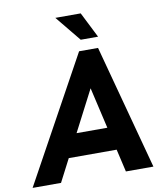

<svg xmlns="http://www.w3.org/2000/svg" viewBox="-127 -980 909 1058"><g transform="rotate(-10 327.5 -450.5)"><path d="M-31 0 352 -697H458L645 0H491L379 -485L128 0ZM183 -127 245 -255H441L470 -127ZM372 -758 255 -901H397L469 -758Z"/></g></svg>

Font: Hanken Grotesk ExtraBold
Style: Italic
Weight: 800
Italic angle: -8°
Designer: Alfredo Marco Pradil
Foundry: Hanken Design Co.
Version: Version 3.013